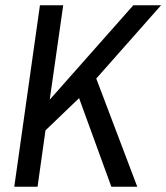

<svg xmlns="http://www.w3.org/2000/svg" viewBox="-20 -706 629 726"><path d="M34 0 131 -686H219L168 -329L484 -686H589L344 -409L499 0H401L279 -335L152 -213L122 0Z"/></svg>

Font: Archivo Narrow
Style: Italic
Weight: 400
Italic angle: -8°
Designer: Hector Gatti
Foundry: Omnibus-Type
Version: Version 3.002